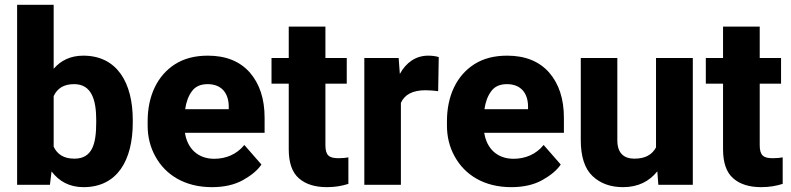

<svg xmlns="http://www.w3.org/2000/svg" viewBox="-20 -770 3296 800"><path d="M533.2 -270C533.2 -425.3 467.8 -538.1 327.1 -538.1C273.9 -538.1 233.4 -518.1 203.6 -483.4V-750H51.3V0H188L194.8 -55.7C226.1 -14.6 269 9.8 328.1 9.8C467.8 9.8 533.2 -100.6 533.2 -259.8ZM380.9 -259.8C380.9 -171.9 365.2 -108.9 290 -108.9C245.6 -108.9 218.8 -127 203.6 -158.7V-369.6C218.8 -401.4 244.6 -419.4 289.1 -419.4C363.3 -419.4 380.9 -350.6 380.9 -270Z M862.8 9.8C914.1 9.8 957 0 992.2 -19.5C1027.3 -39.1 1053.2 -60.5 1069.3 -84.5L998 -166C966.3 -126.5 920.9 -108.4 872.6 -108.4C804.7 -108.4 760.7 -150.9 750.5 -216.8H1082.5V-279.3C1082.5 -357.9 1062 -420.4 1021 -467.8C979.5 -514.6 921.4 -538.1 846.2 -538.1C792.5 -538.1 747.1 -526.4 710 -502.9C635.3 -455.6 595.2 -370.1 595.2 -265.1V-246.6C595.2 -199.7 606 -156.7 627.4 -118.2C669.9 -40.5 751 9.8 862.8 9.8ZM845.2 -419.4C903.3 -419.4 932.6 -381.8 933.1 -326.7V-314.9H751.5C755.9 -345.7 765.1 -370.6 779.8 -390.1C793.9 -409.7 815.9 -419.4 845.2 -419.4Z M1335.9 -528.3V-659.2H1183.1V-528.3H1111.3V-421.4H1183.1V-148.4C1183.1 -91.8 1197.3 -51.3 1225.6 -26.9C1253.4 -2.4 1292.5 9.8 1342.3 9.8C1377 9.8 1405.8 4.4 1431.6 -3.9V-114.3C1421.4 -112.3 1408.2 -110.8 1390.1 -110.8C1351.6 -110.8 1335.9 -122.1 1335.9 -165.5V-421.4H1424.8V-528.3Z M1808.1 -532.2C1795.4 -536.1 1780.8 -538.1 1763.7 -538.1C1712.4 -538.1 1671.9 -509.3 1646 -461.9L1641.1 -528.3H1498V0H1650.4V-341.3C1666 -376.5 1700.2 -394 1753.4 -394C1768.6 -394 1792 -392.1 1805.7 -390.1Z M2109.9 9.8C2161.1 9.8 2204.1 0 2239.3 -19.5C2274.4 -39.1 2300.3 -60.5 2316.4 -84.5L2245.1 -166C2213.4 -126.5 2168 -108.4 2119.6 -108.4C2051.8 -108.4 2007.8 -150.9 1997.6 -216.8H2329.6V-279.3C2329.6 -357.9 2309.1 -420.4 2268.1 -467.8C2226.6 -514.6 2168.5 -538.1 2093.3 -538.1C2039.6 -538.1 1994.1 -526.4 1957 -502.9C1882.3 -455.6 1842.3 -370.1 1842.3 -265.1V-246.6C1842.3 -199.7 1853 -156.7 1874.5 -118.2C1917 -40.5 1998 9.8 2109.9 9.8ZM2092.3 -419.4C2150.4 -419.4 2179.7 -381.8 2180.2 -326.7V-314.9H1998.5C2002.9 -345.7 2012.2 -370.6 2026.9 -390.1C2041 -409.7 2063 -419.4 2092.3 -419.4Z M2866.7 0V-528.3H2713.4V-155.8C2697.8 -126.5 2669.9 -108.9 2623.5 -108.9C2580.1 -108.9 2552.2 -131.3 2552.2 -185.5V-528.3H2399.9V-186.5C2399.9 -116.7 2416.5 -66.9 2449.2 -36.1C2481.9 -5.4 2523.9 9.8 2576.2 9.8C2638.7 9.8 2686 -14.6 2718.8 -56.2L2723.1 0Z M3145.5 -528.3V-659.2H2992.7V-528.3H2920.9V-421.4H2992.7V-148.4C2992.7 -91.8 3006.8 -51.3 3035.2 -26.9C3063 -2.4 3102.1 9.8 3151.9 9.8C3186.5 9.8 3215.3 4.4 3241.2 -3.9V-114.3C3231 -112.3 3217.8 -110.8 3199.7 -110.8C3161.1 -110.8 3145.5 -122.1 3145.5 -165.5V-421.4H3234.4V-528.3Z"/></svg>

Font: Vazirmatn ExtraBold
Style: Regular
Weight: 800
Designer: Saber Rastikerdar
Foundry: Saber Rastikerdar
Version: Version 33.003